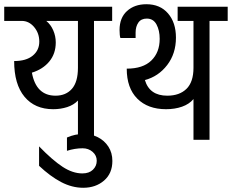

<svg xmlns="http://www.w3.org/2000/svg" viewBox="-30 -662 1098 909"><path d="M501 -563H415V0H339V-186Q319 -165 288 -155Q257 -145 222 -145Q135 -145 86 -204Q37 -263 37 -373Q94 -373 125 -398.5Q156 -424 156 -465Q156 -505 131.5 -534Q107 -563 73 -563H-10V-630H501ZM339 -341V-563H189Q210 -546 222 -518.5Q234 -491 234 -461Q234 -408 203.5 -371Q173 -334 121 -318Q141 -209 233 -209Q282 -209 310.5 -241.5Q339 -274 339 -341Z M360 159Q392 159 410 141.5Q428 124 428 99Q428 74 408.5 57Q389 40 361 40Q325 40 287 52V-11Q326 -28 366 -28Q402 -28 433 -12.5Q464 3 483 32Q502 61 502 100Q502 159 462.5 193Q423 227 364 227Q311 227 259.5 200Q208 173 155 123V31Q218 96 266 127.5Q314 159 360 159Z M1048 -563H962V0H886V-193Q866 -169 832 -157Q798 -145 756 -145Q670 -145 620 -195Q570 -245 570 -337Q647 -337 686.5 -375.5Q726 -414 726 -478Q726 -518 711 -546Q696 -574 665 -574Q638 -574 625 -555Q612 -536 612 -508V-482H540Q536 -494 536 -520Q536 -578 571.5 -610Q607 -642 663 -642Q728 -642 765.5 -598.5Q803 -555 803 -484Q803 -408 761.5 -354Q720 -300 656 -283Q678 -209 762 -209Q820 -209 853 -241.5Q886 -274 886 -341V-563H811V-630H1048Z"/></svg>

Font: Pragati Narrow
Style: Regular
Weight: 400
Designer: Hector Gatti, Marcela Romero, Pablo Cosgaya and Nicolas Silva
Foundry: Omnibus-Type
Version: Version 1.010; ttfautohint (v1.3)